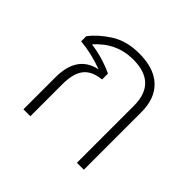

<svg xmlns="http://www.w3.org/2000/svg" viewBox="-138 -735 901 901"><g transform="rotate(45 312.0 -285.0)"><path d="M517 -381V0H471V-378Q471 -530 315 -530Q205 -530 128 -443Q208 -432 278 -399V-360Q217 -354 189.5 -319Q162 -284 162 -212V0H116V-212Q116 -358 233 -382Q155 -411 82 -417V-451Q116 -496 174 -533Q232 -570 316 -570Q413 -570 465 -521.5Q517 -473 517 -381Z"/></g></svg>

Font: FiraGO ExtraLight
Style: Regular
Weight: 200
Designer: bBox Type
Foundry: bBox Type GmbH
Version: Version 1.001